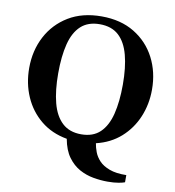

<svg xmlns="http://www.w3.org/2000/svg" viewBox="-96 -793 990 1084"><g transform="rotate(10 398.5 -251.5)"><path d="M491.2 3.4Q494.6 26.4 504.4 52.5Q514.2 78.6 535.4 101.1Q556.6 123.5 594.5 137.7Q632.3 151.9 691.4 150.9V191.9Q681.6 196.3 656 200.9Q630.4 205.6 592.3 205.6Q553.7 205.6 511.7 198.2Q469.7 190.9 431.6 170.2Q393.6 149.4 365 110.4Q336.4 71.3 324.7 7.3Q236.8 -8.3 174.6 -59.3Q112.3 -110.4 79.3 -185.8Q46.4 -261.2 46.4 -349.6Q46.4 -449.7 88.9 -530.8Q131.3 -611.8 210.2 -659.7Q289.1 -707.5 399.4 -707.5Q509.3 -707.5 587.9 -659.7Q666.5 -611.8 708.5 -530.8Q750.5 -449.7 750.5 -349.6Q750.5 -264.6 719.7 -191.7Q689 -118.7 631.1 -67.4Q573.2 -16.1 491.2 3.4ZM212.9 -348.6Q212.9 -250.5 231.4 -179.4Q250 -108.4 291.3 -70.1Q332.5 -31.7 399.9 -31.7Q467.8 -31.7 507.8 -70.1Q547.9 -108.4 565.7 -179.4Q583.5 -250.5 583.5 -348.6Q583.5 -446.8 564.9 -517.1Q546.4 -587.4 505.6 -624.8Q464.8 -662.1 397 -662.1Q329.6 -662.1 289.1 -624.8Q248.5 -587.4 230.7 -517.1Q212.9 -446.8 212.9 -348.6Z"/></g></svg>

Font: Gelasio SemiBold
Style: Regular
Weight: 600
Designer: Eben Sorkin
Foundry: Eben Sorkin
Version: Version 1.008